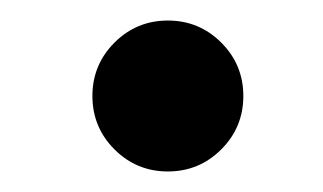

<svg xmlns="http://www.w3.org/2000/svg" viewBox="-20 -394 315 187"><path d="M143.5 -227Q113 -227 91.5 -248.5Q70 -270 70 -300.5Q70 -331 91.5 -352.5Q113 -374 143.5 -374Q174 -374 195.5 -352.5Q217 -331 217 -300.5Q217 -270 195.5 -248.5Q174 -227 143.5 -227Z"/></svg>

Font: Cherry Swash
Style: Bold
Weight: 700
Designer: Kasatkina Nataliya
Foundry: Nataliya Kasatkina
Version: Version 1.001